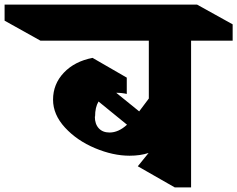

<svg xmlns="http://www.w3.org/2000/svg" viewBox="-165 -806 1033 836"><path d="M848 -629H667V10H596L435 -82L482 -140Q446 -128 399 -128Q327 -128 248.5 -161Q170 -194 118 -250.5Q66 -307 66 -372Q66 -440 113 -489.5Q160 -539 238 -554L387 -468V-397Q366 -402 341 -402L441 -321L483 -377V-629H11L-145 -716V-786H693L848 -700ZM312 -229Q351 -229 388 -263L264 -364Q249 -339 249 -299L248 -298Q248 -266 265 -247.5Q282 -229 312 -229Z"/></svg>

Font: Inknut Antiqua ExtraBold
Style: Regular
Weight: 800
Designer: Claus Eggers Sørensen
Foundry: Claus Eggers Sørensen
Version: Version 1.003; ttfautohint (v1.8.2) -l 8 -r 50 -G 200 -x 14 